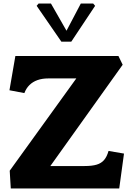

<svg xmlns="http://www.w3.org/2000/svg" viewBox="-20 -1067 752 1087"><path d="M35 -100.5 412 -623H253Q219 -623 192.2 -613.5Q165.5 -604 146.8 -585.5Q128 -567 118 -540L33.5 -556L67 -750H650.5L674.5 -700.5L265 -127H459Q501 -127 527 -134.8Q553 -142.5 569 -160.8Q585 -179 594.5 -212.5L682 -197.5L655 0H41ZM187.5 -1034 198.5 -1047H268.5L356.5 -893L437.5 -1047H507.5L518.5 -1034L383.5 -831H327.5Z"/></svg>

Font: TMT Limkin
Style: Regular
Weight: 400
Designer: Gabriel Drozdov
Version: Version 1.000;Glyphs 3.1.2 (3151)